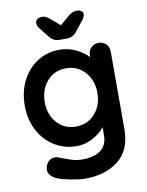

<svg xmlns="http://www.w3.org/2000/svg" viewBox="-100 -817 834 1088"><g transform="rotate(-10 316.5 -273.0)"><path d="M568 -484V-39Q568 83 492.5 141.5Q417 200 301 200Q271 200 218.5 190Q166 180 144 170Q95 149 95 112Q95 105 98 96Q104 74 118.5 62.5Q133 51 150 51Q160 51 169 54Q173 55 218.5 72.5Q264 90 301 90Q375 90 411.5 60.5Q448 31 448 -23V-71Q426 -40 381.5 -15Q337 10 286 10Q216 10 158.5 -25.5Q101 -61 68 -124Q35 -187 35 -267Q35 -347 67.5 -410.5Q100 -474 156.5 -509.5Q213 -545 282 -545Q333 -545 377 -524Q421 -503 448 -473V-484Q448 -510 465 -527.5Q482 -545 508 -545Q534 -545 551 -528Q568 -511 568 -484ZM453 -267Q453 -339 410.5 -387Q368 -435 301 -435Q234 -435 192 -387Q150 -339 150 -267Q150 -195 192 -147.5Q234 -100 301 -100Q368 -100 410.5 -147.5Q453 -195 453 -267ZM454 -720Q454 -704 438 -685L394 -630Q382 -614 367.5 -607Q353 -600 333 -600H297Q277 -600 262.5 -607Q248 -614 236 -630L192 -685Q180 -701 180 -717Q180 -730 190.5 -738Q201 -746 221 -746Q239 -746 266 -723L316 -680L366 -723Q382 -736 392.5 -741Q403 -746 421 -746Q434 -746 444 -738.5Q454 -731 454 -720Z"/></g></svg>

Font: Quicksand
Style: Bold
Weight: 700
Version: Version 3.000